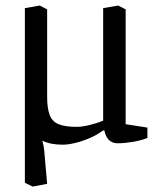

<svg xmlns="http://www.w3.org/2000/svg" viewBox="-20 -524 570 707"><path d="M100.2 163 71.6 149V-494L126.2 -503.6L153.6 -489.6V-168.4Q153.6 -124.5 163.1 -100.2Q172.6 -75.9 196.4 -66.4Q220.2 -56.9 262.9 -56.9Q281.9 -56.9 309.6 -63.5Q337.4 -70.2 359.9 -79.7V-494L415 -503.6L442.7 -489.6V-66.7L522.8 -54.2V-16Q499.8 -6.8 469.2 -1.6Q438.5 3.6 414 3.6Q393.1 3.6 380.9 -8.8Q368.6 -21.2 364.4 -43.4L359.2 -43.5Q340.6 -29.2 314 -17.2Q287.4 -5.2 259.6 1.8Q231.9 8.8 210.4 8.8Q166.1 8.8 135.9 -5.9Q141.4 15.2 142.6 28L153.6 153Z"/></svg>

Font: Faustina Light
Style: Regular
Weight: 300
Designer: Alfonso Garcia
Foundry: http://www.omnibus-type.com
Version: Version 1.200